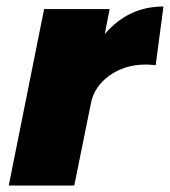

<svg xmlns="http://www.w3.org/2000/svg" viewBox="-20 -572 524 592"><path d="M484 -552 460 -371Q440 -373 430 -373Q365 -373 317.5 -339Q270 -305 260 -252L209 0H7L116 -544H318L303 -467Q376 -552 484 -552Z"/></svg>

Font: Gontserrat ExtraBold
Style: Italic
Weight: 800
Italic angle: -11.3°
Designer: Julieta Ulanovsky
Foundry: Julieta Ulanovsky
Version: Version 6.001